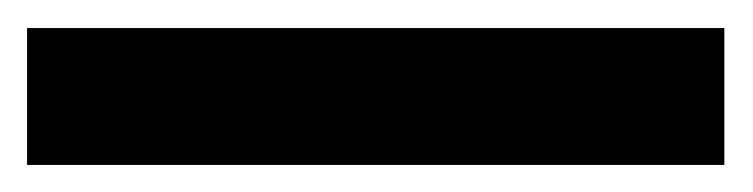

<svg xmlns="http://www.w3.org/2000/svg" viewBox="-22 51 545 139"><path d="M502.4 71.3V170.4H-2.4V71.3Z"/></svg>

Font: Lunasima
Style: Bold
Weight: 700
Designer: The DocRepair Project, Monotype Design Team
Foundry: Google
Version: Version 2.009